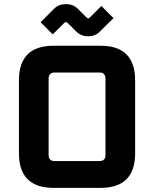

<svg xmlns="http://www.w3.org/2000/svg" viewBox="-20 -912 748 932"><path d="M72 -168V-522Q72 -690 240 -690H468Q636 -690 636 -522V-168Q636 0 468 0H240Q72 0 72 -168ZM216 -160Q216 -130 246 -130H462Q492 -130 492 -160V-530Q492 -560 462 -560H246Q216 -560 216 -530ZM177 -804 243 -870Q265 -892 300 -892Q335 -892 357 -870L399 -828Q404 -823 408 -823Q412 -823 417 -828L472 -883L531 -824L465 -759Q443 -736 408 -736Q373 -736 350 -759L309 -800Q304 -805 300 -805Q296 -805 291 -800L236 -745Z"/></svg>

Font: Oxanium ExtraLight
Style: Bold
Weight: 700
Version: Version 2.000